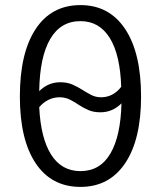

<svg xmlns="http://www.w3.org/2000/svg" viewBox="-20 -724 635 754"><path d="M296 10Q182 10 120 -83Q58 -176 58 -345Q58 -516 120 -610Q182 -704 296 -704Q409 -704 471.5 -610Q534 -516 534 -345Q534 -176 471.5 -83Q409 10 296 10ZM377 -342Q424 -342 456 -383Q452 -509 411 -575Q370 -641 296 -641Q218 -641 177 -570.5Q136 -500 134 -366Q169 -401 217 -401Q244 -401 264.5 -392Q285 -383 303 -371.5Q321 -360 338.5 -351Q356 -342 377 -342ZM296 -52Q373 -52 413.5 -121Q454 -190 457 -318Q422 -283 374 -283Q347 -283 326.5 -292Q306 -301 289 -312.5Q272 -324 254 -333Q236 -342 214 -342Q190 -342 169.5 -331.5Q149 -321 134 -303Q140 -181 181 -116.5Q222 -52 296 -52Z"/></svg>

Font: Ubuntu Sans Condensed
Style: Regular
Weight: 400
Width: 3
Designer: Dalton Maag Ltd
Foundry: Dalton Maag Ltd
Version: Version 1.006; ttfautohint (v1.8.4.7-5d5b)